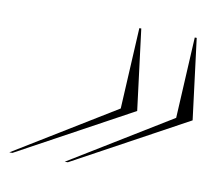

<svg xmlns="http://www.w3.org/2000/svg" viewBox="-104 -395 545 485"><g transform="rotate(10 169.0 -152.5)"><path d="M217 -335H222L248 -128L-44 31H-52L206 -127ZM359 -336H364L390 -129L98 30H90L348 -128Z"/></g></svg>

Font: Ballet 16pt
Style: Regular
Weight: 400
Designer: Maximiliano R. Sproviero
Foundry: Omnibus-Type
Version: Version 1.100; ttfautohint (v1.8.3)